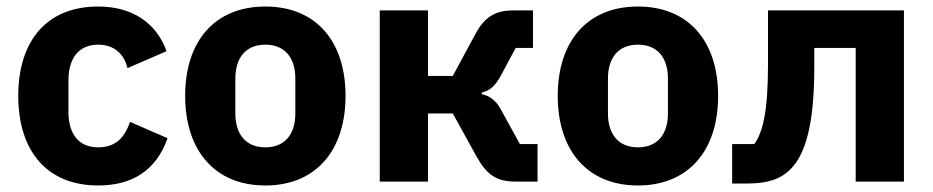

<svg xmlns="http://www.w3.org/2000/svg" viewBox="-20 -557 2862 589"><path d="M281 12C384 12 459 -33 494 -133L379 -183C364 -141 340 -105 281 -105C221 -105 190 -147 190 -213V-311C190 -377 221 -420 281 -420C333 -420 362 -388 371 -348L491 -400C460 -486 387 -537 281 -537C123 -537 36 -431 36 -263C36 -95 123 12 281 12Z M794 12C948 12 1040 -94 1040 -263C1040 -432 948 -537 794 -537C640 -537 548 -432 548 -263C548 -94 640 12 794 12ZM794 -105C736 -105 702 -143 702 -209V-316C702 -382 736 -420 794 -420C852 -420 886 -382 886 -316V-209C886 -143 852 -105 794 -105Z M1145 -525V0H1293V-209H1369L1443 -75C1473 -21 1504 0 1560 0H1629V-115H1575L1516 -222C1500 -251 1481 -263 1458 -268V-273C1482 -279 1499 -292 1517 -326L1562 -410H1615V-525H1554C1498 -525 1466 -504 1438 -452L1369 -324H1293V-525Z M1937 12C2091 12 2183 -94 2183 -263C2183 -432 2091 -537 1937 -537C1783 -537 1691 -432 1691 -263C1691 -94 1783 12 1937 12ZM1937 -105C1879 -105 1845 -143 1845 -209V-316C1845 -382 1879 -420 1937 -420C1995 -420 2029 -382 2029 -316V-209C2029 -143 1995 -105 1937 -105Z M2226 -115V6H2271C2333 6 2373 -6 2405 -38C2449 -82 2478 -169 2478 -351V-410H2605V0H2753V-525H2336V-359C2336 -215 2320 -151 2294 -115Z"/></svg>

Font: Braiins Sans
Style: Bold
Weight: 700
Designer: Mike Abbink, Paul van der Laan, Pieter van Rosmalen, Jiri Chlebus, Lubos Buracinsky
Foundry: Bold Monday, Sudetype
Version: Version 1.000;hotconv 1.0.109;makeotfexe 2.5.65596